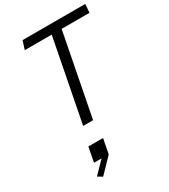

<svg xmlns="http://www.w3.org/2000/svg" viewBox="-260 -847 1176 1340"><g transform="rotate(-30 328.0 -177.0)"><path d="M217 0H297L425.5 -661.5H650L655.5 -730H150L128.5 -661.5H345.5ZM123.5 354.5 161 376.5 272 261.5 295 142.5H176.5L154 260.5H215Z"/></g></svg>

Font: Monaspace Krypton Light
Style: Italic
Weight: 300
Italic angle: -11°
Designer: Riley Cran & the Lettermatic Team
Foundry: Lettermatic
Version: Version 1.101 (Monaspace Krypton)